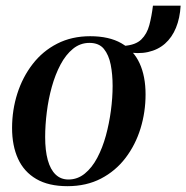

<svg xmlns="http://www.w3.org/2000/svg" viewBox="-20 -644 656 676"><path d="M297.5 -516.5Q364 -516.5 407.2 -491.8Q450.5 -467 471.5 -421.2Q492.5 -375.5 492.5 -311.5Q492.5 -249.5 474.8 -191.8Q457 -134 422 -88Q387 -42 335.5 -15.2Q284 11.5 217.5 11.5Q151 11.5 107.8 -13.8Q64.5 -39 43.5 -85Q22.5 -131 22.5 -193.5Q22.5 -256.5 41 -314.5Q59.5 -372.5 94.8 -418.2Q130 -464 181.2 -490.2Q232.5 -516.5 297.5 -516.5ZM295 -493Q262.5 -493 237 -472.2Q211.5 -451.5 193 -416.5Q174.5 -381.5 162.5 -338.5Q150.5 -295.5 144.8 -249.5Q139 -203.5 139 -161.5Q139 -114 148.2 -80.5Q157.5 -47 175.8 -29.5Q194 -12 221 -12Q253 -12 278.5 -32.8Q304 -53.5 322.5 -88.5Q341 -123.5 352.8 -166.5Q364.5 -209.5 370.5 -254.8Q376.5 -300 376.5 -341.5Q376.5 -382 369.8 -416.2Q363 -450.5 345.8 -471.8Q328.5 -493 295 -493ZM518.5 -624H616Q613.5 -580 599.5 -546Q585.5 -512 560.8 -490.2Q536 -468.5 501.2 -460.8Q466.5 -453 422.5 -461.5L417 -482.5Q457.5 -485.5 477.5 -505Q497.5 -524.5 505.8 -555.8Q514 -587 518.5 -624Z"/></svg>

Font: Merriweather 144pt Medium
Style: Italic
Weight: 500
Italic angle: -7.8°
Version: Version 2.101